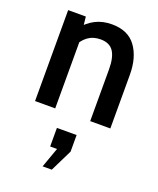

<svg xmlns="http://www.w3.org/2000/svg" viewBox="-148 -594 811 985"><g transform="rotate(20 257.5 -102.0)"><path d="M54.5 0V-496.5H151L160 -413L132.5 -427.5Q162 -464.5 201.5 -484.8Q241 -505 291.5 -505Q380 -505 422.8 -446.2Q465.5 -387.5 465.5 -292.5V0H355.5V-282Q355.5 -348 333.8 -380.2Q312 -412.5 263 -412.5Q222 -412.5 193 -390.8Q164 -369 147 -330L164.5 -393.5V0ZM255.5 301.5H205.5L244.5 192.5H207V91H314.5V181.5Z"/></g></svg>

Font: Cabin SemiCondensed SemiBold
Style: Regular
Weight: 600
Width: 4
Designer: Pablo Impallari
Foundry: Pablo Impallari. http://www.impallari.com Igino Marini. http://www.ikern.com
Version: Version 3.001